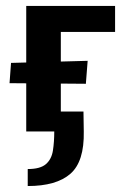

<svg xmlns="http://www.w3.org/2000/svg" viewBox="-20 -441 430 644"><path d="M68 0V-421H184V0ZM268 -160 12 -162 17 -230 274 -237ZM128 -334V-421H366V-334ZM73 183V126Q115 126 134 109.5Q153 93 157.5 64Q162 35 162 0H105V-67H260L261 0Q263 101 216 142Q169 183 73 183Z"/></svg>

Font: Ysabeau Office
Style: Bold
Weight: 700
Designer: Christian Thalmann (Catharsis Fonts)
Version: Version 2.001;gftools[0.9.30]; featfreeze: tnum,lnum,ss02